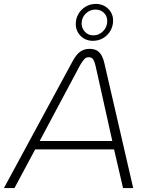

<svg xmlns="http://www.w3.org/2000/svg" viewBox="-56 -963 746 983"><path d="M-36 0 316 -650Q335 -685 355.5 -699Q376 -713 402 -713Q434 -713 451.5 -696Q469 -679 478 -641L626 0H574L528 -198H124L18 0ZM147 -241H519L433 -627Q428 -648 421 -659Q414 -670 398 -670Q384 -670 375 -659.5Q366 -649 355 -631ZM420 -754Q382 -754 357 -779Q332 -804 332 -840Q332 -869 346 -892.5Q360 -916 383.5 -929.5Q407 -943 434 -943Q472 -943 497.5 -918.5Q523 -894 523 -857Q523 -829 509 -805Q495 -781 471.5 -767.5Q448 -754 420 -754ZM422 -782Q451 -782 472 -803.5Q493 -825 493 -855Q493 -881 476 -897.5Q459 -914 433 -914Q404 -914 383 -893.5Q362 -873 362 -843Q362 -818 379 -800Q396 -782 422 -782Z"/></svg>

Font: MuseoModerno Thin ExtraLight
Style: Italic
Weight: 250
Italic angle: -9°
Version: Version 1.003